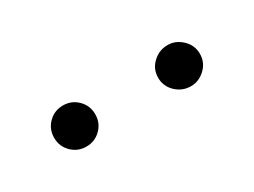

<svg xmlns="http://www.w3.org/2000/svg" viewBox="-24 -779 332 251"><g transform="rotate(-30 142.5 -654.0)"><path d="M63 -623Q50 -623 41 -632Q32 -641 32 -654Q32 -667 41 -676Q50 -685 63 -685Q76 -685 85 -676Q94 -667 94 -654Q94 -641 85 -632Q76 -623 63 -623ZM221 -623Q208 -623 198.5 -632Q189 -641 189 -654Q189 -667 198.5 -676Q208 -685 221 -685Q233 -685 242.5 -676Q252 -667 252 -654Q252 -641 242.5 -632Q233 -623 221 -623Z"/></g></svg>

Font: Murecho Thin ExtraLight
Style: Regular
Weight: 250
Version: Version 1.010